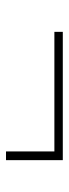

<svg xmlns="http://www.w3.org/2000/svg" viewBox="185 -554 229 639"><g transform="rotate(90 299.5 -234.5)"><path d="M86 -301V-329H513V-140H484V-301Z"/></g></svg>

Font: Sora Thin
Style: Regular
Weight: 32
Designer: Jonathan Barnbrook, Julián Moncada
Foundry: Barnbrook Fonts
Version: Version 2.000